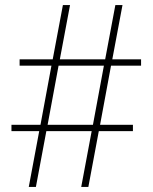

<svg xmlns="http://www.w3.org/2000/svg" viewBox="-20 -734 599 754"><path d="M93 0 134 -219H25V-244H139L182 -476H57V-501H187L227 -714H255L215 -501H393L433 -714H461L421 -501H534V-476H416L373 -244H502V-219H368L327 0H299L340 -219H162L121 0ZM167 -244H345L388 -476H210Z"/></svg>

Font: Noto Serif Gujarati Thin
Style: Regular
Weight: 250
Version: Version 2.102